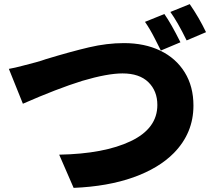

<svg xmlns="http://www.w3.org/2000/svg" viewBox="-20 -883 1040 931"><path d="M89 -564 154 -581Q183 -589 202 -596Q324 -633 411.5 -653.5Q499 -674 581 -674Q681 -674 757 -637.5Q833 -601 875.5 -532.5Q918 -464 918 -371Q918 -238 823 -141Q750 -67 626.5 -23Q503 21 337 28L267 -133Q485 -137 614 -198.5Q743 -260 743 -374Q743 -442 699.5 -484.5Q656 -527 574 -527Q501 -527 379 -491Q257 -453 91 -380L23 -549Q52 -554 89 -564ZM855 -678 760 -638Q756 -646 731.5 -694.5Q707 -743 683 -777L777 -815Q809 -770 855 -678ZM979 -727 885 -687Q841 -777 806 -825L900 -863Q945 -798 979 -727Z"/></svg>

Font: Merged Yaku Han JP Black
Style: Regular
Weight: 900
Designer: Ryoko NISHIZUKA 西塚涼子 (kana, bopomofo & ideographs); Paul D. Hunt (Latin, Greek & Cyrillic); Sandoll Communications 산돌커뮤니
Foundry: Adobe
Version: Version 2.004